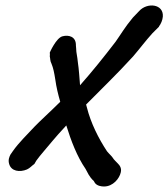

<svg xmlns="http://www.w3.org/2000/svg" viewBox="-20 -642 612 698"><path d="M18 -80C14 -72 9 -61 13 -47C20 -19 52 -15 78 -26C89 -31 95 -39 105 -46L112 -58C126 -78 151 -105 172 -131C182 -143 197 -160 221 -186C238 -131 260 -73 291 -28C298 -16 304 1 321 16L325 23C333 34 349 36 358 36C391 36 414 7 419 -15C423 -31 415 -41 408 -48C407 -49 390 -66 391 -67C385 -76 379 -80 369 -92C338 -139 310 -195 296 -251L293 -262C348 -318 403 -370 464 -437C493 -471 507 -491 534 -521L558 -545V-546C565 -555 571 -569 572 -582C575 -628 515 -634 486 -602L463 -578C433 -542 420 -518 400 -490C357 -434 317 -384 271 -332C269 -356 267 -390 263 -416C261 -438 257 -451 257 -463V-464L256 -476C257 -510 229 -516 207 -510C184 -504 161 -451 161 -451C161 -447 162 -442 161 -439V-437C163 -429 162 -420 167 -411C174 -394 177 -378 181 -353C185 -324 191 -300 199 -272C166 -239 123 -200 105 -181C79 -153 48 -123 27 -93Z"/></svg>

Font: Stray Cat
Style: ExBlkCnObl
Weight: 1000
Version: Version 1.0